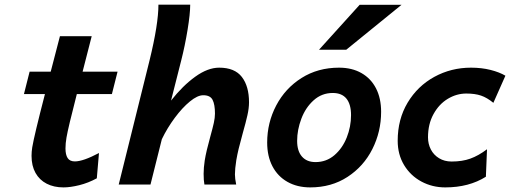

<svg xmlns="http://www.w3.org/2000/svg" viewBox="-20 -794 2194 826"><path d="M252.9 12.2Q211.9 12.2 180.9 -3.7Q149.9 -19.5 132.8 -50Q115.7 -80.6 115.7 -123.5Q115.7 -141.1 118.7 -160.2Q127 -210.4 173.3 -389.2H83L107.4 -485.8H198.2L237.8 -638.2H374.5L335.4 -485.8H485.8L461.4 -389.2H310.5Q272.9 -243.2 266.1 -202.6Q261.7 -177.2 261.7 -155.3Q261.7 -128.4 271 -114Q280.3 -99.6 302.2 -99.6Q337.4 -99.6 405.8 -135.7L396.5 -26.9Q359.4 -6.8 321 2.7Q282.7 12.2 252.9 12.2Z M856 -46.4Q856 -72.3 860.8 -104Q867.2 -143.6 884.8 -206.5Q895 -243.2 899.9 -265.4Q904.8 -287.6 904.8 -305.2Q904.8 -344.7 894.5 -364.5Q884.3 -384.3 854.5 -384.3Q829.6 -384.3 796.9 -357.4Q764.2 -330.6 731.9 -287.1Q699.7 -243.7 676.3 -195.3L627.4 0H490.7L623.5 -534.7Q661.6 -690.4 661.6 -773.9H798.3Q798.3 -734.9 786.9 -665.3Q775.4 -595.7 759.8 -534.7L715.8 -361.3Q766.1 -425.3 820.1 -464.1Q874 -502.9 922.9 -502.9Q989.7 -502.9 1020.5 -462.9Q1051.3 -422.9 1051.3 -354Q1051.3 -328.6 1044.4 -298.1Q1037.6 -267.6 1024.4 -221.2Q1012.7 -178.2 1006.8 -154.3Q1001 -130.4 996.6 -105Q990.7 -67.4 990.7 -43.9Q990.7 -25.9 996.1 0H859.4Q856 -17.6 856 -46.4Z M1438.5 -502.9Q1494.1 -502.9 1534.9 -479.7Q1575.7 -456.5 1597.7 -413.8Q1619.6 -371.1 1619.6 -313Q1619.6 -227.5 1582 -152.8Q1544.4 -78.1 1475.1 -33Q1405.8 12.2 1314.9 12.2Q1258.8 12.2 1216.8 -11.5Q1174.8 -35.2 1152.1 -78.6Q1129.4 -122.1 1129.4 -180.7Q1129.4 -266.1 1168.2 -340.1Q1207 -414.1 1277.3 -458.5Q1347.7 -502.9 1438.5 -502.9ZM1258.3 -188Q1258.3 -144 1279.1 -120.4Q1299.8 -96.7 1337.4 -96.7Q1383.8 -96.7 1418.5 -126.2Q1453.1 -155.8 1471.7 -202.4Q1490.2 -249 1490.2 -298.8Q1490.2 -345.2 1470.5 -369.6Q1450.7 -394 1411.6 -394Q1364.3 -394 1329.3 -362.5Q1294.4 -331.1 1276.4 -283.2Q1258.3 -235.4 1258.3 -188ZM1707.5 -773.4 1469.7 -580.1H1352.5L1527.3 -773.4Z M1895.5 12.2Q1839.8 12.2 1793 -12.9Q1746.1 -38.1 1718.5 -83.7Q1690.9 -129.4 1690.9 -188.5Q1690.9 -280.8 1733.6 -352.3Q1776.4 -423.8 1848.6 -463.4Q1920.9 -502.9 2006.3 -502.9Q2051.8 -502.9 2090.3 -493.2Q2128.9 -483.4 2154.3 -468.3L2102.5 -351.6Q2075.2 -374 2049.3 -382.8Q2023.4 -391.6 1985.8 -391.6Q1944.3 -391.6 1906.5 -368.9Q1868.7 -346.2 1845 -303.2Q1821.3 -260.3 1821.3 -203.1Q1821.3 -174.8 1833.5 -151.1Q1845.7 -127.4 1868.9 -113.3Q1892.1 -99.1 1922.9 -99.1Q1968.8 -99.1 2003.4 -111.6Q2038.1 -124 2075.2 -151.9L2070.3 -33.7Q1997.6 12.2 1895.5 12.2Z"/></svg>

Font: Lesson One
Style: Bold Italic
Weight: 700
Italic angle: -14°
Designer: But Ko, Victor Gaultney, Annie Olsen, Julie Remington, Don Collingsworth, Eric Hays, Becca Hirsbrunner
Version: Version 1.100